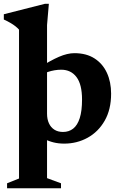

<svg xmlns="http://www.w3.org/2000/svg" viewBox="-36 -738 633 1004"><path d="M63.5 -583Q55.5 -592 44.5 -600.8Q33.5 -609.5 18.5 -618.2Q3.5 -627 -16 -636V-663.5L198.5 -718H219.5L210 -607V-143.5Q210 -114.5 220 -93Q230 -71.5 248.5 -59.8Q267 -48 293.5 -48Q324.5 -48 346.8 -65.5Q369 -83 381 -120.5Q393 -158 393 -217.5Q393 -296.5 364 -335Q335 -373.5 284 -373.5Q267 -373.5 249.2 -370.5Q231.5 -367.5 214.5 -361.8Q197.5 -356 182.5 -346.5L172 -386Q201 -404.5 225.8 -418Q250.5 -431.5 272.5 -441Q294.5 -450.5 314.5 -455.2Q334.5 -460 353 -460Q415.5 -460 458.2 -432.5Q501 -405 523 -357.2Q545 -309.5 545 -248Q545 -165.5 511.5 -107Q478 -48.5 422.2 -17.8Q366.5 13 299.5 13Q269.5 13 243.5 6.5Q217.5 0 193 -12.8Q168.5 -25.5 143 -44H210V193.5L283 220.5V246.5H1V220.5L63.5 195.5Z"/></svg>

Font: Newsreader 16pt 16pt
Style: Bold
Weight: 700
Version: Version 1.003